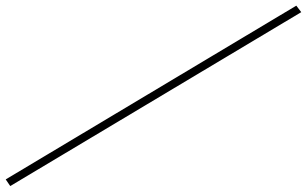

<svg xmlns="http://www.w3.org/2000/svg" viewBox="-258 -686 1059 662"><g transform="rotate(90 271.0 -355.5)"><path d="M-17.6 -865.2 582 138.2 559.1 153.8 -40 -848.1Z"/></g></svg>

Font: Niconne
Style: Regular
Weight: 400
Designer: Vernon Adams
Foundry: Vernon Adams
Version: Version 1.002